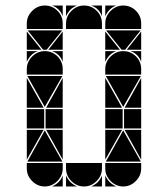

<svg xmlns="http://www.w3.org/2000/svg" viewBox="-20 -677 608 695"><path d="M284 -657Q311 -657 330 -638Q349 -619 349 -592V-572H219V-592Q219 -618 238.5 -637.5Q258 -657 284 -657ZM142 -492Q169 -492 188 -473Q207 -454 207 -427V-407H77V-427Q77 -453 96.5 -472.5Q116 -492 142 -492ZM142 -657Q169 -657 188 -638Q207 -619 207 -592V-572H77V-592Q77 -618 96.5 -637.5Q116 -657 142 -657ZM426 -492Q453 -492 472 -473Q491 -454 491 -427V-407H361V-427Q361 -453 380.5 -472.5Q400 -492 426 -492ZM426 -657Q453 -657 472 -638Q491 -619 491 -592V-572H361V-592Q361 -618 380.5 -637.5Q400 -657 426 -657ZM426 -2Q400 -2 380.5 -21.5Q361 -41 361 -67V-87H491V-67Q491 -41 471.5 -21.5Q452 -2 426 -2ZM142 -2Q116 -2 96.5 -21.5Q77 -41 77 -67V-87H207V-67Q207 -41 187.5 -21.5Q168 -2 142 -2ZM284 -2Q258 -2 238.5 -21.5Q219 -41 219 -67V-87H349V-67Q349 -41 329.5 -21.5Q310 -2 284 -2ZM363 -92 426 -205 490 -92ZM79 -92 142 -205 206 -92ZM206 -402 142 -290 79 -402ZM490 -402 426 -290 363 -402ZM205 -567 149 -497H136L80 -567ZM489 -567 433 -497H420L364 -567ZM424 -212H361V-282H424ZM140 -212H77V-282H140ZM491 -212H429V-282H491ZM207 -212H145V-282H207ZM77 -287V-395L138 -287ZM361 -287V-395L422 -287ZM361 -207H422L361 -99ZM77 -207H138L77 -99ZM207 -287H147L207 -395ZM491 -207V-99L431 -207ZM207 -207V-99L147 -207ZM491 -287H431L491 -395ZM361 -497V-563L414 -497ZM77 -497V-563L130 -497ZM207 -497H155L207 -563ZM491 -497H439L491 -563ZM219 -42Q231 -14 259 -2H219ZM361 -42Q373 -14 401 -2H361ZM361 -492H401Q387 -487 377 -477Q367 -467 361 -453ZM310 -2Q324 -8 334 -18Q344 -28 349 -42V-2ZM361 -657H401Q387 -652 377 -642Q367 -632 361 -618ZM77 -492H117Q103 -487 93 -477Q83 -467 77 -453ZM168 -2Q182 -8 192 -18Q202 -28 207 -42V-2ZM219 -657H259Q245 -652 235 -642Q225 -632 219 -618ZM349 -657V-618Q339 -647 310 -657ZM491 -492V-453Q481 -482 452 -492ZM207 -492V-453Q197 -482 168 -492ZM207 -657V-618Q197 -647 168 -657Z"/></svg>

Font: CAT DyFa
Style: Regular
Weight: 400
Designer: Peter Wiegel
Foundry: Peter Wiegel
Version: Version 1.001; ttfautohint (v1.3)